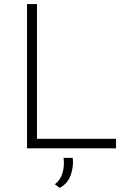

<svg xmlns="http://www.w3.org/2000/svg" viewBox="-20 -730 643 945"><path d="M113 -710H162V-47H551V0H113ZM274 195 250 177Q277 157 287.5 122Q298 87 293 47H338Q343 87 329 129.5Q315 172 274 195Z"/></svg>

Font: Synthetic Light
Style: Regular
Weight: 300
Designer: Santiago Orozco
Foundry: Typemade
Version: Version 2.000; ttfautohint (v1.8.4.7-5d5b)